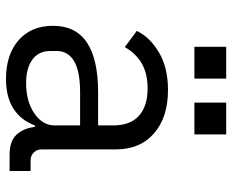

<svg xmlns="http://www.w3.org/2000/svg" viewBox="-87 -675 774 640"><g transform="rotate(90 300.0 -355.0)"><path d="M495 0Q451 0 429.5 -22.5Q408 -45 403 -84H398Q381 -38 342.5 -13Q304 12 243 12Q162 12 114 -30Q66 -72 66 -145Q66 -295 288 -295H398V-346Q398 -402 366 -431Q334 -460 275 -460Q225 -460 191.5 -440.5Q158 -421 137 -384L83 -424Q104 -468 155 -498Q206 -528 280 -528Q371 -528 424.5 -481.5Q478 -435 478 -354V-106Q478 -91 488.5 -80.5Q499 -70 514 -70H550V0ZM398 -150V-235H288Q218 -235 184 -215Q150 -195 150 -157V-136Q150 -97 178.5 -76Q207 -55 257 -55Q318 -55 358 -82.5Q398 -110 398 -150ZM428 -722V-616H322V-722ZM242 -722V-616H136V-722Z"/></g></svg>

Font: iA Writer Mono V
Style: Regular
Weight: 400
Designer: Mike Abbink, Paul van der Laan, Pieter van Rosmalen
Foundry: Bold Monday
Version: Version 2.000